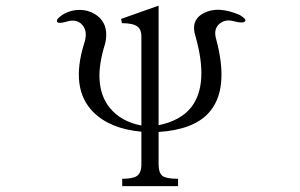

<svg xmlns="http://www.w3.org/2000/svg" viewBox="-20 -504 1040 665"><path d="M403.3 140.6H596.7V115.2Q556.6 115.2 543 105.5Q529.3 94.7 529.3 65.4V-46.9Q648.4 -54.7 701.2 -111.3Q776.4 -191.4 728.5 -369.1Q718.8 -402.3 739.3 -420.9Q758.8 -438.5 789.1 -430.7Q821.3 -421.9 828.1 -429.7Q835.9 -436.5 810.5 -452.1Q735.4 -484.4 686.5 -459Q638.7 -434.6 657.2 -377.9Q704.1 -212.9 642.6 -132.8Q605.5 -85.9 529.3 -70.3V-484.4L399.4 -438.5L402.3 -423.8Q440.4 -423.8 456.1 -412.1Q469.7 -401.4 469.7 -378.9V-69.3Q397.5 -83 358.4 -132.8Q298.8 -210 343.8 -351.6Q352.5 -386.7 342.8 -415Q333 -440.4 308.6 -455.1Q285.2 -469.7 255.9 -469.7Q223.6 -469.7 195.3 -452.1Q173.8 -437.5 177.7 -428.7Q181.6 -420.9 209 -428.7Q246.1 -440.4 265.6 -417Q285.2 -394.5 271.5 -353.5Q222.7 -197.3 302.7 -116.2Q361.3 -57.6 469.7 -47.9V65.4Q469.7 94.7 454.1 105.5Q439.5 115.2 403.3 115.2Z"/></svg>

Font: BatangChe
Style: Regular
Weight: 400
Monospace: yes
Version: Version 2.21